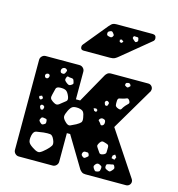

<svg xmlns="http://www.w3.org/2000/svg" viewBox="-112 -863 890 960"><g transform="rotate(15 333.0 -382.5)"><path d="M72 0Q61 0 53 -8Q45 -16 45 -27V-493Q45 -504 53 -512Q61 -520 72 -520H247Q258 -520 266 -512Q274 -504 274 -493V-350H296L382 -503Q384 -507 391 -513.5Q398 -520 411 -520H603Q613 -520 620 -513Q627 -506 627 -496Q627 -492 625.5 -487.5Q624 -483 622 -481L495 -266L647 -37Q651 -31 651 -24Q651 -14 644 -7Q637 0 627 0H417Q405 0 398 -5Q391 -10 386 -17L291 -175H274V-27Q274 -16 266 -8Q258 0 247 0ZM519 -489Q515 -498 506 -497Q500 -496 497 -494.5Q494 -493 493 -487Q492 -481 495 -479.5Q498 -478 503 -475Q509 -472 514 -478Q518 -481 519.5 -483Q521 -485 519 -489ZM190 -483Q181 -490 171 -484Q162 -478 164 -466Q166 -460 169 -458.5Q172 -457 178 -457Q186 -456 190 -466Q193 -472 194 -475.5Q195 -479 190 -483ZM224 -447Q215 -447 208.5 -449.5Q202 -452 199 -442Q195 -432 198.5 -427Q202 -422 210 -416Q218 -410 223 -410Q228 -410 236 -416Q242 -420 241.5 -424.5Q241 -429 238 -437Q236 -447 224 -447ZM114 -435Q109 -440 100 -436Q93 -432 94 -424Q96 -415 103 -414Q111 -413 115 -421Q119 -430 114 -435ZM533 -413Q526 -424 518.5 -420.5Q511 -417 499 -414Q488 -412 481.5 -410Q475 -408 474 -397Q473 -382 474.5 -373.5Q476 -365 490 -360Q503 -355 507 -363Q511 -371 520 -382Q528 -391 534 -396.5Q540 -402 533 -413ZM232 -354Q224 -374 214 -380.5Q204 -387 182 -386Q164 -385 161.5 -374Q159 -363 154 -344Q150 -330 152.5 -323Q155 -316 167 -308Q179 -300 187 -300Q195 -300 206 -310Q221 -322 230 -329Q239 -336 232 -354ZM434 -380Q428 -385 423 -382Q416 -377 418 -370Q420 -364 421.5 -361Q423 -358 429 -358Q434 -358 435 -361.5Q436 -365 438 -370Q440 -376 434 -380ZM384 -332 371 -330 377 -318 388 -315 392 -326ZM106 -324 93 -319 95 -308 105 -303 114 -313ZM298 -311Q277 -313 267.5 -307.5Q258 -302 249 -284Q239 -264 239 -252.5Q239 -241 255 -226Q269 -212 280 -216.5Q291 -221 308 -230Q324 -239 330 -246Q336 -253 333 -270Q330 -290 324 -299Q318 -308 298 -311ZM444 -274Q444 -282 442 -285.5Q440 -289 433 -291Q421 -295 413 -284Q409 -279 412.5 -276Q416 -273 420 -268Q424 -263 426 -259.5Q428 -256 434 -258Q444 -262 444 -274ZM124 -279Q117 -282 113 -278Q108 -273 111 -266Q114 -261 115.5 -258Q117 -255 123 -256Q128 -257 129 -260.5Q130 -264 131 -269Q132 -275 124 -279ZM144 -219Q138 -220 134.5 -219Q131 -218 129 -213Q125 -207 125 -203Q125 -199 130 -194Q136 -188 140 -186Q144 -184 151 -188Q159 -192 160 -196.5Q161 -201 160 -209Q159 -216 155 -217Q151 -218 144 -219ZM468 -179Q459 -182 454.5 -180.5Q450 -179 444 -171Q438 -162 437 -156.5Q436 -151 442 -143Q451 -131 456 -122.5Q461 -114 475 -119Q490 -124 490.5 -133.5Q491 -143 491 -159Q491 -170 485 -173Q479 -176 468 -179ZM216 -126Q207 -147 195 -148.5Q183 -150 161 -148Q138 -145 124 -142.5Q110 -140 105 -117Q100 -91 107.5 -79.5Q115 -68 138 -55Q157 -43 168.5 -48.5Q180 -54 197 -70Q213 -85 219 -95.5Q225 -106 216 -126ZM544 -122 535 -134 524 -126 522 -112 538 -108ZM407 -100Q404 -108 399.5 -108.5Q395 -109 387 -109Q377 -109 374 -98Q371 -89 379 -83Q384 -79 387.5 -78Q391 -77 396 -81Q403 -86 406.5 -89.5Q410 -93 407 -100ZM545 -78Q541 -85 535.5 -83Q530 -81 521 -80Q514 -78 509.5 -77Q505 -76 504 -68Q503 -60 505.5 -56Q508 -52 516 -49Q524 -45 528.5 -45Q533 -45 539 -52Q546 -59 548 -64Q550 -69 545 -78ZM472 -66Q461 -71 453 -62Q448 -56 446.5 -52Q445 -48 449 -41Q454 -33 458 -29.5Q462 -26 471 -29Q480 -31 482 -35.5Q484 -40 485 -49Q486 -57 482.5 -60Q479 -63 472 -66ZM248 -595Q232 -595 232 -611Q232 -619 237 -624L337 -746Q348 -759 355.5 -762Q363 -765 374 -765H560Q579 -765 579 -745Q579 -738 574 -733L427 -612Q419 -605 410 -600Q401 -595 385 -595ZM497 -724Q496 -729 493 -729.5Q490 -730 484 -730Q479 -730 475.5 -730.5Q472 -731 470 -725Q468 -720 470.5 -717.5Q473 -715 477 -711Q482 -707 485 -704.5Q488 -702 494 -706Q499 -710 499 -713.5Q499 -717 497 -724ZM368 -718Q364 -723 361 -724.5Q358 -726 353 -724Q346 -721 343 -718.5Q340 -716 340 -709Q340 -702 343.5 -699.5Q347 -697 354 -696Q366 -692 371 -701Q375 -707 373.5 -710Q372 -713 368 -718ZM429 -689 419 -698 409 -695 411 -684 420 -681Z"/></g></svg>

Font: Rubik Moonrocks
Style: Regular
Weight: 400
Designer: Hubert and Fischer, NaN
Foundry: Hubert and Fischer, NaN
Version: Version 2.200